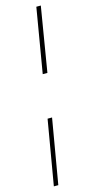

<svg xmlns="http://www.w3.org/2000/svg" viewBox="-133 -762 453 932"><g transform="rotate(-15 93.5 -296.0)"><path d="M69.3 -188.5H91.8L36.1 136.7H13.7ZM179.7 -727.5 126 -403.3H102.5L157.2 -727.5Z"/></g></svg>

Font: Inter Thin
Style: Italic
Weight: 250
Italic angle: -9.3988°
Designer: Rasmus Andersson
Foundry: rsms
Version: Version 4.001;git-66647c0bb